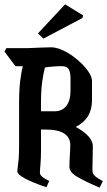

<svg xmlns="http://www.w3.org/2000/svg" viewBox="-20 -861 494 885"><path d="M194 2Q128 -20 94 -39Q60 -58 60 -70Q60 -81 62 -93Q64 -105 66 -128Q68 -151 68 -194V-384Q68 -450 73.5 -491.5Q79 -533 85 -556H51L1 -623L9 -639H103Q134 -640 165.5 -641.5Q197 -643 215 -643Q242 -643 274.5 -627Q307 -611 336.5 -586Q366 -561 385 -534.5Q404 -508 404 -488V-399Q404 -313 329 -276Q408 -233 408 -186Q408 -164 407 -132Q406 -100 406 -77Q406 -61 417 -50.5Q428 -40 454 -26L439 4Q372 -25 336 -46Q300 -67 300 -92Q300 -117 302 -145.5Q304 -174 304 -193Q304 -227 276 -245.5Q248 -264 187 -264H169V-172Q169 -129 166.5 -103.5Q164 -78 164 -64Q164 -47 207 -27ZM265 -556Q246 -556 226.5 -554.5Q207 -553 187 -550Q180 -523 174.5 -483.5Q169 -444 169 -391V-348H231Q266 -348 285.5 -372.5Q305 -397 305 -443V-498Q305 -530 296 -543Q287 -556 265 -556ZM360 -778 180 -683 155 -707 280 -841 363 -790Z"/></svg>

Font: Jaini Purva
Style: Regular
Weight: 400
Designer: Maithili Shingre, Girish Dalvi (Devanagari), Taresh Vohra (Latin)
Foundry: Ek Type
Version: Version 2.000; ttfautohint (v1.8.4.7-5d5b)